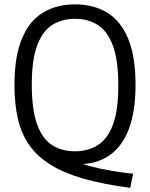

<svg xmlns="http://www.w3.org/2000/svg" viewBox="-20 -770 706 903"><path d="M592.5 113.5Q467 97 374.8 70.8Q282.5 44.5 219.8 6Q157 -32.5 119.2 -85.5Q81.5 -138.5 64.8 -208.8Q48 -279 48 -369.5Q48 -505.5 83.5 -589.2Q119 -673 183 -711.2Q247 -749.5 333 -749.5Q418.5 -749.5 482.5 -711.5Q546.5 -673.5 582 -590Q617.5 -506.5 617.5 -370Q617.5 -249 587 -166Q556.5 -83 496 -40.2Q435.5 2.5 346 2.5Q332.5 2.5 318.5 1.5Q304.5 0.5 290 -1L303 -24Q349 -3.5 400 10.5Q451 24.5 503.5 33.2Q556 42 606 47ZM333 -58.5Q394.5 -58.5 440.2 -87.5Q486 -116.5 511.2 -184Q536.5 -251.5 536.5 -367.5Q536.5 -486 511.2 -554.5Q486 -623 440.2 -652.2Q394.5 -681.5 333 -681.5Q271.5 -681.5 225.8 -652.8Q180 -624 154.8 -556.2Q129.5 -488.5 129.5 -372.5Q129.5 -254 154.5 -185.2Q179.5 -116.5 225.2 -87.5Q271 -58.5 333 -58.5Z"/></svg>

Font: Encode Sans SemiCondensed
Style: Regular
Weight: 400
Width: 4
Designer: Multiple Designers
Foundry: Impallari Type
Version: Version 3.002